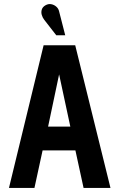

<svg xmlns="http://www.w3.org/2000/svg" viewBox="-20 -922 585 942"><path d="M270 -866Q267 -880 256 -889.5Q245 -899 231 -901.5Q217 -904 203 -896Q189 -888 185 -875Q181 -862 185 -848.5Q189 -835 197 -825L256 -749H300ZM522 0 349 -700H194L24 0H149L189 -184H350L390 0ZM216 -301 270 -557 325 -301Z"/></svg>

Font: Advent Pro
Style: Regular
Weight: 400
Designer: VivaRado, Andreas Kalpakidis
Foundry: VivaRado, Andreas Kalpakidis
Version: Version 3.000